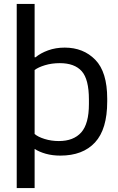

<svg xmlns="http://www.w3.org/2000/svg" viewBox="-20 -756 600 976"><path d="M65 -736H156V-465H161Q186 -486 224.5 -500Q263 -514 309 -514Q404 -514 464.5 -452Q525 -390 525 -254V-240Q525 -99 463 -32Q401 35 287 35Q246 35 212.5 25.5Q179 16 156 1V200H65ZM432 -227V-250Q432 -353 395.5 -394Q359 -435 284 -435Q243 -435 208.5 -424.5Q174 -414 156 -400V-75Q173 -60 207 -49.5Q241 -39 279 -39Q354 -39 393 -83Q432 -127 432 -227Z"/></svg>

Font: LINE Seed Sans KR Regular
Style: Regular
Weight: 400
Designer: LINE VX Design & Sandoll Inc & Dalton Maag Ltd
Foundry: Sandoll Inc.
Version: Version 1.000